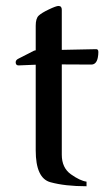

<svg xmlns="http://www.w3.org/2000/svg" viewBox="-20 -632 373 651"><path d="M43 -410.2Q33.7 -410.2 33.2 -419.9V-420.9Q33.2 -428.7 42.5 -433.1Q52.2 -437.5 71.3 -447.8Q90.3 -458 94.5 -459.7Q98.6 -461.4 101.1 -461.4V-544.9Q101.1 -569.3 111.1 -578.9Q121.1 -588.4 145.8 -600.1Q170.4 -611.8 178.2 -611.8Q189.5 -611.8 189.5 -599.1V-462.9L306.2 -465.3Q313.5 -465.3 313.5 -455.6Q313.5 -445.8 311.5 -436Q306.6 -413.1 289.6 -413.1L189.5 -413.6V-107.4Q189.5 -63 220.5 -41Q251.5 -19 273.4 -16.1V-0.5Q200.7 -0.5 150.9 -14.2Q101.1 -27.8 101.1 -122.1V-412.6Z"/></svg>

Font: Caudex
Style: Regular
Weight: 400
Version: Version 1.04